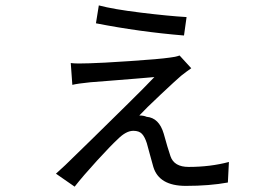

<svg xmlns="http://www.w3.org/2000/svg" viewBox="-20 -656 1040 722"><path d="M351.6 -635.7Q406.2 -621.1 510.3 -608.4Q614.3 -595.7 681.6 -591.8L671.9 -522.5Q505.9 -536.1 340.8 -568.4ZM699.2 -399.4Q683.6 -388.7 661.1 -371.1Q640.6 -353.5 584 -300.3Q527.3 -247.1 503.9 -221.7Q520.5 -221.7 531.2 -216.8Q578.1 -212.9 595.7 -153.3Q610.4 -99.6 621.1 -68.4Q634.8 -28.3 689.5 -28.3Q770.5 -28.3 840.8 -46.9L836.9 30.3Q767.6 43 678.7 43Q578.1 43 556.6 -28.3Q552.7 -42 543.5 -75.7Q534.2 -109.4 532.2 -117.2Q524.4 -141.6 513.7 -152.8Q502.9 -164.1 481.4 -164.1Q454.1 -164.1 422.9 -132.8Q397.5 -109.4 344.7 -51.8Q292 5.9 260.7 45.9L190.4 -2.9Q196.3 -7.8 225.6 -35.2Q246.1 -54.7 321.8 -128.9Q397.5 -203.1 460.9 -265.6Q524.4 -328.1 560.5 -366.2Q540 -364.3 492.7 -360.4Q445.3 -356.4 389.2 -352.1Q333 -347.7 320.3 -346.7Q271.5 -341.8 252 -336.9L246.1 -418.9Q269.5 -416 316.4 -418Q358.4 -418.9 468.8 -426.3Q579.1 -433.6 619.1 -439.5Q638.7 -441.4 655.3 -447.3Z"/></svg>

Font: GenYoGothic TW TTF Regular
Style: Regular
Weight: 400
Version: Version 1.300